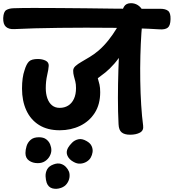

<svg xmlns="http://www.w3.org/2000/svg" viewBox="-92 -824 1084 1198"><path d="M280.7 -11.2Q203.8 -11.2 151.4 -44.2Q99 -77.1 72.2 -135.8Q45.4 -194.4 45.4 -271.2Q45.4 -306.4 49.4 -335.2Q53.3 -363.9 61.2 -385.9Q72.3 -423.8 88.5 -440Q104.7 -456.2 145.3 -455.8Q172.4 -455.6 192.8 -445.5Q213.1 -435.4 212 -413.1Q210.7 -391.1 202.1 -354Q193.6 -316.9 193.6 -273.8Q193.6 -238.9 203.4 -210.8Q213.2 -182.7 232.6 -166.8Q252 -151 280.4 -151Q310.2 -151 333.1 -165Q356 -179 369.2 -206.9Q382.3 -234.9 382.3 -274.2Q382.3 -298.6 377.9 -316.1Q373.4 -333.7 369 -349.6Q364.6 -365.4 364.6 -382.8Q364.6 -398.9 378.9 -411.9Q393.3 -424.9 416.8 -438.4Q440.2 -451.9 468.2 -468.8Q496.1 -485.7 523.2 -508.6Q556.3 -537.4 584.7 -573.2Q613 -608.9 635.5 -646.3Q658 -683.8 673.3 -716.7L737.1 -612.9Q726.1 -597.4 709.3 -565.1Q692.6 -532.8 670.7 -495.6Q648.9 -458.4 621.8 -427.1Q591.4 -392.6 564.9 -371.4Q538.4 -350.3 518.2 -336Q524.4 -316.3 528.8 -296.4Q533.2 -276.4 533.2 -248.8Q533.2 -172.7 499.2 -119.6Q465.2 -66.6 407.8 -38.9Q350.3 -11.2 280.7 -11.2ZM719.6 16.6Q685 16.6 667.2 2.1Q649.4 -12.3 647.7 -48.9Q643.7 -126.2 643.8 -213.4Q644 -300.6 646.8 -390.2Q649.6 -479.8 654.8 -566.3Q660.1 -652.9 666.1 -729.2Q668.9 -760.4 681.6 -782.3Q694.2 -804.1 725.2 -804.1Q748.3 -804.1 766.9 -792.6Q785.4 -781 795.6 -762.6Q805.8 -744.2 801.4 -724.4Q794.7 -682.1 790.3 -617.4Q785.9 -552.7 783.9 -476.3Q781.9 -400 783.2 -320.8Q784.4 -241.6 789 -168.9Q793.6 -96.3 801.1 -40.2Q805.4 -9.8 781.3 3.4Q757.1 16.6 719.6 16.6ZM-3.4 -642.4Q-37.2 -640.7 -55.1 -656.9Q-73 -673.1 -72 -711.4Q-70.2 -750.8 -52.8 -761.3Q-35.4 -771.8 -7.8 -772.6Q47.8 -774.6 120.4 -774.4Q193 -774.2 276.1 -773.8Q359.1 -773.4 446 -772.3Q532.9 -771.1 617 -770.1Q701.1 -769.1 775.6 -768.9Q850 -768.7 908.1 -769.2Q940.9 -769.2 957 -756.2Q973.1 -743.1 972.1 -704.6Q971.3 -664.4 954.8 -651.4Q938.3 -638.3 902.8 -640.9Q844.7 -644.7 770.2 -647.1Q695.8 -649.4 613.1 -650.4Q530.3 -651.4 444.7 -651.3Q359.1 -651.2 277.4 -650.2Q195.8 -649.2 123.9 -647.3Q52.1 -645.4 -3.4 -642.4ZM367 186.1Q340 171.8 329.1 148.2Q318.2 124.6 332.1 98.8Q341.7 82.4 357.7 66.4Q373.7 50.3 396.7 45Q419.7 39.7 447.8 55.9Q471.3 68.8 479.8 87.6Q488.2 106.4 485.6 125.1Q482.9 143.8 474.3 158.9Q466 174 448.8 184.6Q431.7 195.2 410.3 197Q389 198.8 367 186.1ZM289 348.2Q260.2 358.3 234.8 351.3Q209.4 344.2 199.3 316.4Q193.6 299.3 192.4 276.5Q191.2 253.7 201.9 233.1Q212.7 212.4 242.6 201.6Q267.9 192.4 287.3 198.3Q306.8 204.1 319.9 218.4Q333 232.7 338.8 248Q344.3 264.9 341.2 284.8Q338 304.8 325.1 322.3Q312.2 339.9 289 348.2ZM143.6 194Q111.8 194 89.3 178.1Q66.8 162.2 66.8 130.9Q66.8 111.6 73.6 88.4Q80.3 65.3 98.8 48.9Q117.2 32.4 150.7 32.4Q179.8 32.4 196.4 45.2Q213.1 58 220.8 76.6Q228.4 95.1 228.4 113.2Q228.4 131.1 218.2 150.1Q208 169 189.2 181.5Q170.3 194 143.6 194Z"/></svg>

Font: Playpen Sans Deva
Style: Regular
Weight: 400
Designer: Pooja Saxena, Gunjan Panchal, Laura Meseguer, Veronika Burian, José Scaglione
Foundry: TypeTogether
Version: Version 2.000